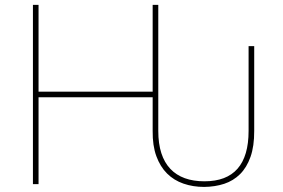

<svg xmlns="http://www.w3.org/2000/svg" viewBox="-20 -747 1148 779"><path d="M808.2 11.4Q762.8 11.4 724.3 -2Q685.7 -15.3 657.8 -43Q630 -70.7 614.3 -113.5Q598.7 -156.2 599.4 -215.9V-352.3H136.4V0H113.6V-727.3H136.4V-375H599.4V-727.3H622.2V-215.9Q622.2 -164.1 634.6 -125.7Q647 -87.4 671 -62Q695 -36.6 729.8 -24Q764.6 -11.4 809.3 -11.4Q988.6 -11.4 988.6 -215.9V-559.7H1011.4V-215.9Q1011.7 -153.8 996.4 -110.6Q981.2 -67.5 954 -40.5Q926.8 -13.5 889.6 -1.2Q852.3 11 808.2 11.4Z"/></svg>

Font: Linik Sans Thin
Style: Regular
Weight: 100
Designer: Fonts by Rasmus Andersson / Changes by Cristiano Sobral with parts from Marc Monis
Foundry: rsms
Version: Version 3.020; ttfautohint (v1.6)